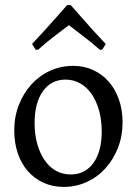

<svg xmlns="http://www.w3.org/2000/svg" viewBox="-20 -723 538 755"><path d="M230 12Q187 12 151 -4.5Q115 -21 89.5 -50Q64 -79 50 -120Q36 -161 36 -210Q36 -264 54 -310Q72 -356 103 -390.5Q134 -425 176.5 -444.5Q219 -464 268 -464Q311 -464 346.5 -447.5Q382 -431 407.5 -402Q433 -373 447.5 -332Q462 -291 462 -242Q462 -188 444 -142Q426 -96 395 -61.5Q364 -27 321.5 -7.5Q279 12 230 12ZM258 -37Q315 -37 347.5 -82.5Q380 -128 380 -206Q380 -251 369.5 -288.5Q359 -326 340.5 -353Q322 -380 295.5 -395Q269 -410 238 -410Q181 -410 148.5 -364Q116 -318 116 -239Q116 -194 126.5 -157Q137 -120 155.5 -93Q174 -66 200 -51.5Q226 -37 258 -37ZM106 -550Q130 -576 154.5 -602.5Q179 -629 199 -652Q222 -678 244 -703H258Q280 -678 303 -652Q323 -629 347 -602.5Q371 -576 396 -550L382 -528L373 -527Q338 -558 304.5 -583Q271 -608 251 -624Q230 -608 197.5 -583.5Q165 -559 129 -527L120 -528Z"/></svg>

Font: Alegreya
Style: Regular
Weight: 400
Designer: Juan Pablo del Peral
Foundry: Juan Pablo del Peral
Version: Version 1.003